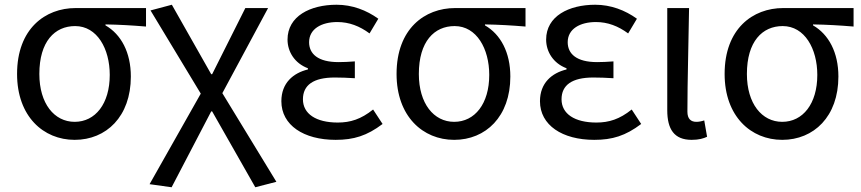

<svg xmlns="http://www.w3.org/2000/svg" viewBox="-20 -577 3634 810"><path d="M295 13C428 13 532 -85 532 -254C532 -356 491 -432 425 -470V-474C485 -473 535 -470 596 -465V-543H299C171 -543 52 -456 52 -265C52 -86 163 13 295 13ZM295 -63C209 -63 146 -140 146 -265C146 -402 211 -467 297 -467C390 -467 443 -371 443 -261C443 -139 382 -63 295 -63Z M704 213 871 -107H875L1057 213L1146 190L918 -184L1111 -543H1015L875 -264H871L705 -557L615 -533L827 -182L611 200Z M1396 13C1472 13 1528 -4 1594 -54L1554 -115C1503 -74 1458 -60 1405 -60C1313 -60 1258 -97 1258 -158C1258 -218 1302 -250 1392 -250C1419 -250 1445 -249 1477 -247V-318C1450 -316 1430 -315 1408 -315C1321 -315 1284 -350 1284 -399C1284 -455 1336 -484 1403 -484C1453 -484 1497 -467 1539 -436L1576 -498C1526 -534 1466 -557 1400 -557C1289 -557 1193 -509 1193 -410C1193 -359 1223 -310 1279 -289V-284C1217 -269 1167 -227 1167 -150C1167 -49 1261 13 1396 13Z M1896 13C2029 13 2133 -85 2133 -254C2133 -356 2092 -432 2026 -470V-474C2086 -473 2136 -470 2197 -465V-543H1900C1772 -543 1653 -456 1653 -265C1653 -86 1764 13 1896 13ZM1896 -63C1810 -63 1747 -140 1747 -265C1747 -402 1812 -467 1898 -467C1991 -467 2044 -371 2044 -261C2044 -139 1983 -63 1896 -63Z M2487 13C2563 13 2619 -4 2685 -54L2645 -115C2594 -74 2549 -60 2496 -60C2404 -60 2349 -97 2349 -158C2349 -218 2393 -250 2483 -250C2510 -250 2536 -249 2568 -247V-318C2541 -316 2521 -315 2499 -315C2412 -315 2375 -350 2375 -399C2375 -455 2427 -484 2494 -484C2544 -484 2588 -467 2630 -436L2667 -498C2617 -534 2557 -557 2491 -557C2380 -557 2284 -509 2284 -410C2284 -359 2314 -310 2370 -289V-284C2308 -269 2258 -227 2258 -150C2258 -49 2352 13 2487 13Z M2898 13C2929 13 2948 7 2963 0L2951 -69C2939 -65 2928 -63 2918 -63C2895 -63 2880 -75 2880 -106C2880 -237 2885 -396 2887 -543H2795V-112C2795 -32 2824 13 2898 13Z M3280 13C3413 13 3517 -85 3517 -254C3517 -356 3476 -432 3410 -470V-474C3470 -473 3520 -470 3581 -465V-543H3284C3156 -543 3037 -456 3037 -265C3037 -86 3148 13 3280 13ZM3280 -63C3194 -63 3131 -140 3131 -265C3131 -402 3196 -467 3282 -467C3375 -467 3428 -371 3428 -261C3428 -139 3367 -63 3280 -63Z"/></svg>

Font: Noto Sans HK
Style: Regular
Weight: 400
Designer: Ryoko NISHIZUKA 西塚涼子 (kana, bopomofo & ideographs); Paul D. Hunt (Latin, Greek & Cyrillic); Sandoll Communications 산돌커뮤니
Foundry: Adobe
Version: Version 2.004;hotconv 1.0.118;makeotfexe 2.5.65603